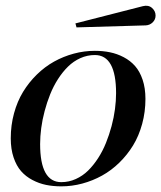

<svg xmlns="http://www.w3.org/2000/svg" viewBox="-20 -650 571 680"><path d="M496.1 -560.1 251 -553 247.1 -567.1 486.1 -628.2Q505.6 -633.1 518.3 -621.9Q531 -610.8 531 -595Q531 -580.8 520.8 -570.8Q510.5 -560.8 496.1 -560.1ZM197 10Q168.5 10 143.3 4.9Q118.2 -0.2 94.7 -12.6Q71.3 -24.9 54.7 -43.8Q38.1 -62.7 28.1 -92.4Q18.1 -122.1 18.1 -159.9Q18.1 -206.3 29.7 -248.8Q41.3 -291.3 61.8 -324.8Q82.3 -358.4 110.5 -386Q138.7 -413.6 171.6 -431.9Q204.6 -450.2 241.5 -460.1Q278.3 -470 315.9 -470Q344.5 -470 369.6 -464.8Q394.8 -459.7 418.2 -447.4Q441.7 -435.1 458.4 -416.1Q475.1 -397.2 485.1 -367.6Q495.1 -337.9 495.1 -300Q495.1 -253.7 483.5 -211.2Q471.9 -168.7 451.4 -135.1Q430.9 -101.6 402.7 -74Q374.5 -46.4 341.4 -28.1Q308.3 -9.8 271.5 0.1Q234.6 10 197 10ZM197 -4.9Q223.9 -4.9 248.3 -15.9Q272.7 -26.9 291.9 -45.7Q311 -64.5 327.4 -89.8Q343.8 -115.2 355.3 -143.9Q366.9 -172.6 375.1 -203.2Q383.3 -233.9 387.2 -263.5Q391.1 -293.2 391.1 -320.1Q391.1 -455.1 315.9 -455.1Q289.1 -455.1 264.6 -444.1Q240.2 -433.1 221.1 -414.3Q201.9 -395.5 185.5 -370.1Q169.2 -344.7 157.7 -316Q146.2 -287.4 138.1 -256.7Q129.9 -226.1 126 -196.4Q122.1 -166.7 122.1 -139.9Q122.1 -4.9 197 -4.9Z"/></svg>

Font: Bodoni* 16
Style: Italic
Weight: 400
Italic angle: -13°
Version: Version 2.000